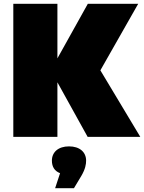

<svg xmlns="http://www.w3.org/2000/svg" viewBox="-20 -720 758 1010"><path d="M50 0H282V-287L441 0H718L508 -350L707 -700H442L282 -413V-700H50ZM270 270H369L408 205C429 169 433 144 433 125C433 80 399 50 343 50C287 50 253 80 253 125C253 157 267 180 296 191Z"/></svg>

Font: Chess Sans Black
Style: Regular
Weight: 900
Designer: Wolf Bōese
Foundry: Wolf Bōese
Version: Version 7.223;Glyphs 3.3 (3306)